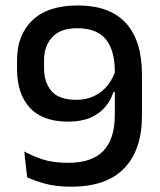

<svg xmlns="http://www.w3.org/2000/svg" viewBox="-20 -672 588 704"><path d="M265.5 -652Q382 -652 441.2 -587.8Q500.5 -523.5 500.5 -398.5V-247.5Q500.5 -122.5 435.5 -55Q370.5 12.5 241.5 12.5Q186 12.5 146.5 1.8Q107 -9 79.5 -22L69 -116.5Q101 -99 138.2 -87Q175.5 -75 230 -75Q317.5 -75 359.2 -119Q401 -163 401 -250.5V-408.5Q401 -488 367.8 -528.2Q334.5 -568.5 263.5 -568.5Q201.5 -568.5 171.5 -535.8Q141.5 -503 141.5 -451V-422Q141.5 -369.5 169 -337.8Q196.5 -306 260.5 -306Q296 -306 325 -319.8Q354 -333.5 374.8 -359.2Q395.5 -385 405.5 -420.5L412.5 -334.5H396Q386 -303.5 365 -279Q344 -254.5 310.8 -240.2Q277.5 -226 230 -226Q136 -226 89.2 -277Q42.5 -328 42.5 -419V-452.5Q42.5 -543.5 99 -597.8Q155.5 -652 265.5 -652Z"/></svg>

Font: Anek Tamil Medium Medium
Style: Regular
Weight: 500
Version: Version 1.003